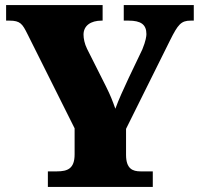

<svg xmlns="http://www.w3.org/2000/svg" viewBox="-20 -734 783 754"><path d="M168 0H580V-61H532C501 -61 475 -71 475 -126V-228L648 -576C679 -638 691 -653 729 -653H741V-714H466V-653H485C533 -653 555 -638 555 -600C555 -593 553 -574 539 -540L485 -427C465 -384 446 -343 433 -307C422 -338 414 -359 396 -395L322 -542C312 -562 308 -583 308 -598C308 -633 336 -653 379 -653H383V-714H4V-653H17C60 -653 68 -640 88 -600L273 -230V-128C273 -72 246 -61 203 -61H168Z"/></svg>

Font: Noto Serif Gurmukhi Black
Style: Regular
Weight: 900
Designer: Vaibhav Singh and the Monotype Design Team
Foundry: Monotype Imaging Inc.
Version: Version 2.004